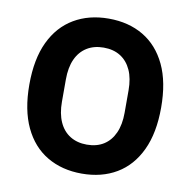

<svg xmlns="http://www.w3.org/2000/svg" viewBox="-80 -790 875 881"><g transform="rotate(10 357.0 -349.0)"><path d="M357 12Q265 12 195.5 -29Q126 -70 88 -150.5Q50 -231 50 -349Q50 -468 88 -548Q126 -628 195.5 -669Q265 -710 357 -710Q450 -710 519 -669Q588 -628 626 -548Q664 -468 664 -349Q664 -231 626 -150.5Q588 -70 519 -29Q450 12 357 12ZM357 -123Q403 -123 435.5 -143.5Q468 -164 485.5 -203Q503 -242 503 -297V-401Q503 -457 485.5 -495.5Q468 -534 435.5 -554.5Q403 -575 357 -575Q312 -575 279 -554.5Q246 -534 228.5 -495.5Q211 -457 211 -401V-297Q211 -242 228.5 -203Q246 -164 279 -143.5Q312 -123 357 -123Z"/></g></svg>

Font: IBM Plex Sans Var
Style: Regular
Weight: 400
Designer: Mike Abbink, Paul van der Laan, Pieter van Rosmalen
Foundry: Bold Monday
Version: Version 3.000